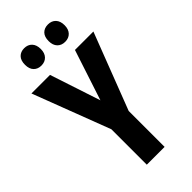

<svg xmlns="http://www.w3.org/2000/svg" viewBox="-282 -977 1039 1039"><g transform="rotate(-45 237.0 -457.5)"><path d="M237.8 -423.8 333 -713.9H474.1L305.2 -274.9V0H168.9V-271L0 -713.9H142.1ZM85 -848.1Q85 -881.3 101.6 -898.2Q118.2 -915 145 -915Q172.9 -915 189.5 -897.5Q206.1 -879.9 206.1 -848.1Q206.1 -817.4 189.5 -799.8Q172.9 -782.2 145 -782.2Q118.2 -782.2 101.6 -799.1Q85 -815.9 85 -848.1ZM266.1 -848.1Q266.1 -881.3 282.7 -898.2Q299.3 -915 327.1 -915Q355 -915 371.6 -897.5Q388.2 -879.9 388.2 -848.1Q388.2 -817.4 371.6 -799.8Q355 -782.2 327.1 -782.2Q299.3 -782.2 282.7 -799.6Q266.1 -816.9 266.1 -848.1Z"/></g></svg>

Font: Open Sans Condensed
Style: Regular
Weight: 400
Width: 3
Designer: Monotype Design Team
Foundry: Monotype Imaging Inc.
Version: Version 3.000